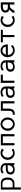

<svg xmlns="http://www.w3.org/2000/svg" viewBox="2966 -3490 750 6721"><g transform="rotate(-90 3340.5 -130.0)"><path d="M276 -62H140V-417H276C359 -417 411 -355 411 -240C411 -124 359 -62 276 -62ZM294 -475H64V225H140V0H292C409 0 488 -91 488 -240C488 -385 410 -475 294 -475Z M991 -306C991 -432 887 -485 788 -485C737 -485 680 -471 626 -437L659 -375C695 -410 747 -421 780 -422C868 -422 918 -380 918 -308V-300H808C666 -300 591 -243 591 -136C591 -42 656 10 763 10C840 10 886 -11 918 -49V0H991ZM918 -235V-225C918 -120 859 -48 772 -48C707 -48 669 -84 669 -141C669 -213 709 -235 839 -235Z M1342 -485C1212 -485 1105 -375 1105 -235C1105 -97 1212 11 1342 11C1391 11 1450 -7 1498 -37L1459 -97C1429 -73 1382 -52 1342 -52C1255 -52 1185 -136 1185 -235C1185 -335 1255 -421 1342 -421C1381 -421 1418 -402 1445 -372L1498 -431C1454 -469 1399 -485 1351 -485Z M1928 -405V0H2005V-475H1612V0H1689V-405Z M2358 -421C2443 -421 2513 -335 2513 -235C2513 -136 2443 -52 2358 -52C2271 -52 2201 -136 2201 -235C2201 -335 2271 -421 2358 -421ZM2357 -485C2227 -485 2121 -373 2121 -233C2121 -95 2227 11 2357 11C2485 11 2589 -99 2589 -236C2589 -377 2485 -485 2357 -485Z M2900 -240V-405H3081V0H3158V-475H2823V-236C2823 -102 2793 -57 2709 -57H2685V12H2716C2847 12 2900 -68 2900 -240Z M3674 -306C3674 -432 3570 -485 3471 -485C3420 -485 3363 -471 3309 -437L3342 -375C3378 -410 3430 -421 3463 -422C3551 -422 3601 -380 3601 -308V-300H3491C3349 -300 3274 -243 3274 -136C3274 -42 3339 10 3446 10C3523 10 3569 -11 3601 -49V0H3674ZM3601 -235V-225C3601 -120 3542 -48 3455 -48C3390 -48 3352 -84 3352 -141C3352 -213 3392 -235 3522 -235Z M3876 -405H4087V-478H3799V0H3876Z M4590 -306C4590 -432 4486 -485 4387 -485C4336 -485 4279 -471 4225 -437L4258 -375C4294 -410 4346 -421 4379 -422C4467 -422 4517 -380 4517 -308V-300H4407C4265 -300 4190 -243 4190 -136C4190 -42 4255 10 4362 10C4439 10 4485 -11 4517 -49V0H4590ZM4517 -235V-225C4517 -120 4458 -48 4371 -48C4306 -48 4268 -84 4268 -141C4268 -213 4308 -235 4438 -235Z M5081 -120C5048 -75 4989 -52 4940 -52H4938C4851 -52 4775 -130 4775 -230H5146V-264C5135 -399 5057 -485 4932 -485H4927C4797 -485 4697 -375 4697 -235C4697 -97 4802 11 4933 11C5016 11 5088 -19 5130 -74ZM4784 -300C4794 -351 4860 -421 4926 -421C4992 -421 5051 -387 5065 -300Z M5219 -475V-405H5400V0H5476V-405H5657V-475Z M5992 -485C5862 -485 5755 -375 5755 -235C5755 -97 5862 11 5992 11C6041 11 6100 -7 6148 -37L6109 -97C6079 -73 6032 -52 5992 -52C5905 -52 5835 -136 5835 -235C5835 -335 5905 -421 5992 -421C6031 -421 6068 -402 6095 -372L6148 -431C6104 -469 6049 -485 6001 -485Z M6618 0V-477H6480C6339 -477 6260 -420 6260 -324C6260 -238 6291 -195 6379 -174C6313 -154 6243 -37 6242 0H6332C6333 -58 6424 -141 6463 -160H6542V0ZM6542 -230H6486C6386 -230 6338 -242 6338 -315C6338 -384 6387 -405 6486 -405H6542Z"/></g></svg>

Font: Mint Spirit
Style: Regular
Weight: 400
Designer: HARENDAL Hirwen
Foundry: Arkandis Digital Foundry.
Version: Version 1.004;FFEdit